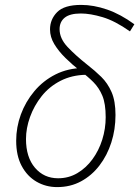

<svg xmlns="http://www.w3.org/2000/svg" viewBox="-20 -751 568 783"><path d="M213 12Q167 12 129 -10Q91 -32 68.5 -74Q46 -116 46 -177Q46 -232 65 -284Q84 -336 120 -379Q156 -422 206.5 -447.5Q257 -473 321 -474L331 -446Q273 -445 227 -421.5Q181 -398 150 -359Q119 -320 102.5 -274Q86 -228 86 -184Q86 -110 122.5 -67Q159 -24 217 -24Q260 -24 295.5 -45Q331 -66 357 -101.5Q383 -137 397 -181.5Q411 -226 411 -273Q411 -328 397.5 -360.5Q384 -393 360.5 -416.5Q337 -440 307 -462Q275 -487 247 -514.5Q219 -542 201.5 -571Q184 -600 184 -631Q184 -672 213 -701.5Q242 -731 311 -731Q362 -731 417 -712Q472 -693 528 -652L510 -623Q449 -666 398.5 -681Q348 -696 310 -696Q265 -696 244 -679Q223 -662 223 -632Q223 -594 255.5 -559.5Q288 -525 336 -487Q367 -463 393 -437.5Q419 -412 435 -375.5Q451 -339 451 -282Q451 -223 434 -170Q417 -117 385.5 -76Q354 -35 310.5 -11.5Q267 12 213 12Z"/></svg>

Font: Source Sans 3 Light
Style: Italic
Weight: 300
Italic angle: -11°
Designer: Paul D. Hunt
Foundry: Adobe
Version: Version 3.046;hotconv 1.0.118;makeotfexe 2.5.65603